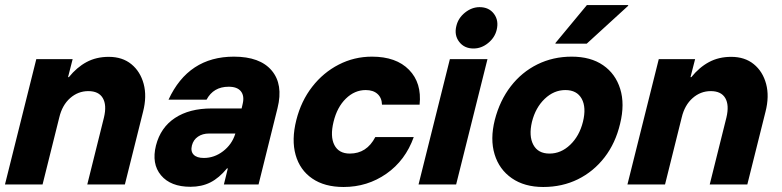

<svg xmlns="http://www.w3.org/2000/svg" viewBox="-24 -736 3119 766"><path d="M-4.2 0 120.8 -500H265.8L247.5 -428.3H250.8Q282.5 -467.5 321.2 -488.3Q360 -509.2 410 -509.2Q464.2 -509.2 500 -480Q535.8 -450.8 549.2 -401.2Q562.5 -351.7 546.7 -290L474.2 0H324.2L390.8 -267.5Q402.5 -316.7 386.2 -344.6Q370 -372.5 328.3 -372.5Q287.5 -372.5 255.8 -344.6Q224.2 -316.7 212.5 -267.5L145.8 0Z M735.8 9.2Q656.7 9.2 618.3 -36.7Q580 -82.5 598.3 -155.8Q616.7 -227.5 674.2 -265.4Q731.7 -303.3 820 -303.3H940L944.2 -321.7Q951.7 -353.3 937.1 -371.7Q922.5 -390 888.3 -390Q827.5 -390 800 -338.3H648.3Q727.5 -510 909.2 -510Q1013.3 -510 1060 -454.6Q1106.7 -399.2 1083.3 -305L1007.5 0H869.2L885 -64.2H881.7Q850 -25.8 815.4 -8.3Q780.8 9.2 735.8 9.2ZM789.2 -105.8Q830.8 -105.8 865.8 -132.5Q900.8 -159.2 914.2 -200.8L915 -203.3H810Q784.2 -203.3 765.8 -190.8Q747.5 -178.3 741.7 -155.8Q735.8 -132.5 748.3 -119.2Q760.8 -105.8 789.2 -105.8Z M1346.7 10Q1270.8 10 1221.7 -23.8Q1172.5 -57.5 1155.4 -117.9Q1138.3 -178.3 1158.3 -257.5Q1177.5 -333.3 1221.7 -390Q1265.8 -446.7 1327.5 -478.3Q1389.2 -510 1460 -510Q1556.7 -510 1607.9 -457.5Q1659.2 -405 1650 -318.3H1500Q1499.2 -345.8 1482.1 -361.2Q1465 -376.7 1435 -376.7Q1390.8 -376.7 1355.8 -342.5Q1320.8 -308.3 1306.7 -250Q1292.5 -191.7 1310 -157.5Q1327.5 -123.3 1371.7 -123.3Q1439.2 -123.3 1473.3 -189.2H1626.7Q1593.3 -95.8 1517.5 -42.9Q1441.7 10 1346.7 10Z M1645.8 0 1770.8 -500H1920.8L1795.8 0ZM1865 -542.5Q1828.3 -542.5 1807.9 -569.2Q1787.5 -595.8 1796.7 -632.5Q1804.2 -664.2 1831.2 -685.8Q1858.3 -707.5 1889.2 -707.5Q1926.7 -707.5 1946.7 -680.8Q1966.7 -654.2 1957.5 -616.7Q1950 -585.8 1923.3 -564.2Q1896.7 -542.5 1865 -542.5Z M2143.3 10Q2068.3 10 2017.9 -25Q1967.5 -60 1949.2 -120.4Q1930.8 -180.8 1950 -257.5Q1970 -335 2013.8 -391.7Q2057.5 -448.3 2120 -479.2Q2182.5 -510 2256.7 -510Q2332.5 -510 2382.1 -475.8Q2431.7 -441.7 2450.4 -381.2Q2469.2 -320.8 2450 -242.5Q2431.7 -165 2387.9 -108.3Q2344.2 -51.7 2281.7 -20.8Q2219.2 10 2143.3 10ZM2168.3 -123.3Q2214.2 -123.3 2250.8 -158.3Q2287.5 -193.3 2301.7 -250Q2315.8 -307.5 2296.7 -342.1Q2277.5 -376.7 2231.7 -376.7Q2185.8 -376.7 2149.2 -341.7Q2112.5 -306.7 2098.3 -250Q2085 -193.3 2103.8 -158.3Q2122.5 -123.3 2168.3 -123.3ZM2191.7 -561.7 2192.5 -565 2317.5 -715.8H2482.5L2481.7 -712.5L2316.7 -561.7Z M2479.2 0 2604.2 -500H2749.2L2730.8 -428.3H2734.2Q2765.8 -467.5 2804.6 -488.3Q2843.3 -509.2 2893.3 -509.2Q2947.5 -509.2 2983.3 -480Q3019.2 -450.8 3032.5 -401.2Q3045.8 -351.7 3030 -290L2957.5 0H2807.5L2874.2 -267.5Q2885.8 -316.7 2869.6 -344.6Q2853.3 -372.5 2811.7 -372.5Q2770.8 -372.5 2739.2 -344.6Q2707.5 -316.7 2695.8 -267.5L2629.2 0Z"/></svg>

Font: Funnel Sans ExtraBold
Style: Italic
Weight: 800
Italic angle: -14.036°
Version: Version 1.000; Beta; Release 5; Build 24; ttfautohint (v1.8.